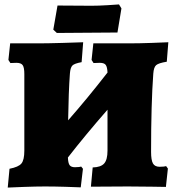

<svg xmlns="http://www.w3.org/2000/svg" viewBox="-20 -843 789 868"><path d="M731 -92 739 -81 730 2Q715 2 667.5 1Q620 0 558 0L391 1L399 -86Q436 -87 451 -104Q466 -121 466 -162V-347Q368 -235 287 -131Q288 -105 295 -96Q302 -87 319 -87Q330 -87 337.5 -88Q345 -89 347 -90L355 -80L345 4Q325 3 275.5 1.5Q226 0 183 0Q144 0 88 2Q32 4 15 5L23 -80Q64 -88 77 -104Q90 -120 90 -162V-508Q90 -538 82.5 -548.5Q75 -559 54 -559L27 -558L18 -572L26 -647H157Q194 -647 263.5 -649Q333 -651 356 -652L349 -562Q316 -556 307 -546.5Q298 -537 296 -510Q290 -428 288 -299Q375 -398 466 -515Q465 -540 458 -549.5Q451 -559 431 -559L403 -558L394 -572L402 -647H564Q610 -647 665 -649Q720 -651 741 -652L734 -564Q697 -558 686 -548.5Q675 -539 673 -510Q663 -375 663 -156Q663 -119 671.5 -104Q680 -89 702 -89Q713 -89 721 -90Q729 -91 731 -92ZM221 -709 240 -818 394 -817Q425 -817 465.5 -819.5Q506 -822 518 -823L529 -805L511 -696L371 -695L237 -694Z"/></svg>

Font: Alegreya SC Black
Style: Regular
Weight: 900
Designer: Juan Pablo del Peral
Foundry: Huerta Tipografica
Version: Version 2.007; ttfautohint (v1.6)